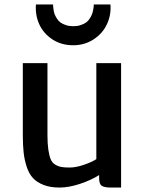

<svg xmlns="http://www.w3.org/2000/svg" viewBox="-20 -843 656 871"><path d="M250 7.8Q208 7.8 178 -3.9Q147.9 -15.6 129.9 -34.9Q111.8 -54.2 101.3 -85.9Q90.8 -117.7 87.2 -151.4Q83.5 -185.1 83.5 -231.4V-556.6H195.3V-231Q195.3 -190.9 199.2 -164.3Q203.1 -137.7 209.7 -121.3Q216.3 -105 229.7 -96.7Q243.2 -88.4 257.6 -85.7Q272 -83 295.9 -83Q324.7 -83 360.8 -95.5Q397 -107.9 417 -121.1V-556.6H529.3V7.8H482.4Q454.1 7.8 441.9 0Q429.7 -7.8 429.7 -34.7V-48.8Q392.6 -25.4 342.5 -8.8Q292.5 7.8 250 7.8ZM312 -637.7Q257.8 -637.7 217.3 -664.6Q176.8 -691.4 158 -733.2Q139.2 -774.9 143.1 -822.8H220.7Q221.2 -815.4 221.2 -812.7Q221.2 -810.1 223.1 -797.6Q225.1 -785.2 228 -777.8Q231 -770.5 238 -759Q245.1 -747.6 254.4 -741Q263.7 -734.4 278.6 -729.2Q293.5 -724.1 312.5 -724.1Q331.1 -724.1 346.2 -729.2Q361.3 -734.4 370.8 -741.2Q380.4 -748 387.2 -759Q394 -770 397.2 -778.1Q400.4 -786.1 402.6 -797.6Q404.8 -809.1 405 -812.7Q405.3 -816.4 405.3 -822.8H481Q484.9 -775.4 465.1 -733.2Q445.3 -690.9 404.5 -664.3Q363.8 -637.7 312 -637.7Z"/></svg>

Font: HaufeMerriweatherSans
Style: Regular
Weight: 400
Designer: Eben Sorkin ( eben@eyebytes.com )
Foundry: Eben Sorkin
Version: Version 1.56